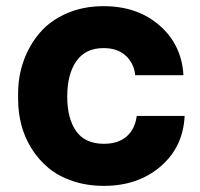

<svg xmlns="http://www.w3.org/2000/svg" viewBox="-20 -587 651 626"><path d="M318.8 19Q263.7 19 217.3 3.4Q170.9 -12.2 138.4 -39.1Q106 -65.9 83.3 -102.1Q60.5 -138.2 49.8 -179Q39.1 -219.7 39.1 -263.2V-282.2Q39.1 -338.9 57.4 -389.6Q75.7 -440.4 109.9 -480.2Q144 -520 197.8 -543.5Q251.5 -566.9 317.9 -566.9Q427.7 -566.9 500 -504.2Q572.3 -441.4 578.1 -341.8H420.9Q417 -380.4 390.1 -405.3Q363.3 -430.2 317.9 -430.2Q258.8 -430.2 229 -387.7Q199.2 -345.2 199.2 -272Q199.2 -200.7 228.3 -159.4Q257.3 -118.2 318.8 -118.2Q365.7 -118.2 393.1 -142.3Q420.4 -166.5 425.8 -209H582Q577.1 -107.4 503.4 -44.2Q429.7 19 318.8 19Z"/></svg>

Font: Sora
Style: Bold
Weight: 700
Designer: Jonathan Barnbrook, Julián Moncada
Foundry: Barnbrook Fonts
Version: Version 2.000